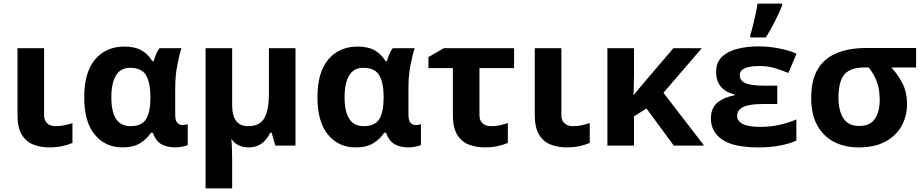

<svg xmlns="http://www.w3.org/2000/svg" viewBox="-20 -816 5174 1076"><path d="M227 -171Q227 -140 245 -124.5Q263 -109 292 -109Q317 -109 340 -114Q363 -119 386 -126V-15Q364 -5 330.5 2.5Q297 10 258 10Q207 10 166.5 -6Q126 -22 102 -61.5Q78 -101 78 -171V-546H227Z M666 10Q570 10 511 -61.5Q452 -133 452 -271Q452 -411 513 -483Q574 -555 677 -555Q735 -555 772 -534.5Q809 -514 834 -473H841Q846 -490 854 -510.5Q862 -531 874 -546H997Q986 -514 974 -453Q962 -392 962 -325V-173Q962 -139 974.5 -127Q987 -115 1003 -115Q1010 -115 1019 -117Q1028 -119 1032 -120V-3Q1025 1 1003.5 5.5Q982 10 965 10Q915 10 884 -8Q853 -26 836 -72H826Q804 -38 766 -14Q728 10 666 10ZM711 -109Q773 -109 797.5 -146.5Q822 -184 823 -266V-272Q823 -352 798.5 -394Q774 -436 709 -436Q656 -436 630 -393.5Q604 -351 604 -270Q604 -109 711 -109Z M1636 -546V0H1523L1502 -73H1495Q1475 -32 1445.5 -11Q1416 10 1373 10Q1312 10 1279 -34H1276Q1278 -24 1279 -2.5Q1280 19 1280.5 42.5Q1281 66 1281 84V240H1132V-546H1281V-227Q1281 -109 1370 -109Q1437 -109 1462 -155.5Q1487 -202 1487 -289V-546Z M1973 10Q1877 10 1818 -61.5Q1759 -133 1759 -271Q1759 -411 1820 -483Q1881 -555 1984 -555Q2042 -555 2079 -534.5Q2116 -514 2141 -473H2148Q2153 -490 2161 -510.5Q2169 -531 2181 -546H2304Q2293 -514 2281 -453Q2269 -392 2269 -325V-173Q2269 -139 2281.5 -127Q2294 -115 2310 -115Q2317 -115 2326 -117Q2335 -119 2339 -120V-3Q2332 1 2310.5 5.5Q2289 10 2272 10Q2222 10 2191 -8Q2160 -26 2143 -72H2133Q2111 -38 2073 -14Q2035 10 1973 10ZM2018 -109Q2080 -109 2104.5 -146.5Q2129 -184 2130 -266V-272Q2130 -352 2105.5 -394Q2081 -436 2016 -436Q1963 -436 1937 -393.5Q1911 -351 1911 -270Q1911 -109 2018 -109Z M2861 -546V-434H2667V-171Q2667 -140 2685 -124.5Q2703 -109 2732 -109Q2757 -109 2780 -114Q2803 -119 2826 -126V-15Q2804 -5 2770.5 2.5Q2737 10 2698 10Q2647 10 2606.5 -6Q2566 -22 2542 -61.5Q2518 -101 2518 -171V-434H2381V-496L2467 -546Z M3126 -171Q3126 -140 3144 -124.5Q3162 -109 3191 -109Q3216 -109 3239 -114Q3262 -119 3285 -126V-15Q3263 -5 3229.5 2.5Q3196 10 3157 10Q3106 10 3065.5 -6Q3025 -22 3001 -61.5Q2977 -101 2977 -171V-546H3126Z M3913 -546 3698 -296 3926 0H3756L3603 -208L3533 -164V0H3384V-546H3533V-403Q3532 -373 3532 -343Q3532 -313 3530 -284H3532Q3549 -305 3566 -325.5Q3583 -346 3601 -367L3754 -546Z M4336 -336V-233H4254Q4177 -233 4144 -216Q4111 -199 4111 -166Q4111 -139 4141 -122Q4171 -105 4242 -105Q4303 -105 4356 -118Q4409 -131 4443 -147V-28Q4406 -11 4352 -0.5Q4298 10 4231 10Q4090 10 4027 -34Q3964 -78 3964 -151Q3964 -211 4000.5 -241Q4037 -271 4097 -282V-287Q4045 -299 4019 -331.5Q3993 -364 3993 -413Q3993 -465 4025 -496.5Q4057 -528 4111 -542Q4165 -556 4231 -556Q4288 -556 4345 -545Q4402 -534 4444 -515L4398 -407Q4362 -422 4323.5 -434Q4285 -446 4235 -446Q4126 -446 4126 -395Q4126 -363 4158.5 -349.5Q4191 -336 4261 -336ZM4185 -621Q4193 -645 4200.5 -676Q4208 -707 4215 -739Q4222 -771 4225 -796H4363V-784Q4347 -745 4324 -699Q4301 -653 4272 -606H4185Z M5063 -232Q5063 -164 5032 -109Q5001 -54 4941 -22Q4881 10 4793 10Q4713 10 4653 -21.5Q4593 -53 4559.5 -114.5Q4526 -176 4526 -266Q4526 -367 4563 -428.5Q4600 -490 4669.5 -518.5Q4739 -547 4834 -547H5114V-438H4975Q5011 -400 5037 -350Q5063 -300 5063 -232ZM4679 -266Q4679 -196 4706.5 -153Q4734 -110 4795 -110Q4856 -110 4883 -150Q4910 -190 4910 -255Q4910 -315 4894 -358Q4878 -401 4848 -438H4824Q4748 -438 4713.5 -400.5Q4679 -363 4679 -266Z"/></svg>

Font: TSCustom
Style: Regular
Weight: 400
Designer: Monotype Design Team
Foundry: Monotype Imaging Inc.
Version: Version 2.004; ttfautohint (v1.8.3) -l 8 -r 50 -G 200 -x 14 